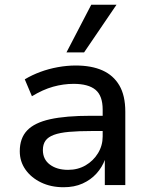

<svg xmlns="http://www.w3.org/2000/svg" viewBox="-20 -777 627 806"><path d="M247 9Q194 9 152.5 -11Q111 -31 87 -65Q63 -99 63 -142Q63 -197 94 -229.5Q125 -262 190.5 -276.5Q256 -291 362 -291H426V-227H366Q310 -227 270.5 -223.5Q231 -220 206.5 -211Q182 -202 171 -186.5Q160 -171 160 -147Q160 -108 189.5 -86Q219 -64 266 -64Q307 -64 339.5 -83Q372 -102 391.5 -134Q411 -166 411 -204V-317Q411 -375 381 -400Q351 -425 289 -425Q246 -425 203 -413Q160 -401 114 -373L84 -444Q114 -462 149 -475Q184 -488 222.5 -495Q261 -502 298 -502Q364 -502 410 -481.5Q456 -461 481 -418.5Q506 -376 506 -308V0H420V-108H421Q409 -75 385 -48.5Q361 -22 326.5 -6.5Q292 9 247 9ZM259 -557 363 -757H469L333 -557Z"/></svg>

Font: Nunito Sans 12pt ExtraLight 9pt Medium
Style: Regular
Weight: 500
Version: Version 3.101;gftools[0.9.27]